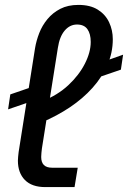

<svg xmlns="http://www.w3.org/2000/svg" viewBox="-20 -763 522 783"><path d="M13 -317 22 -378 118 -411 109 -350ZM342 -434 344 -491 482 -540 473 -479ZM165 0Q110 0 81.5 -29Q53 -58 53 -108Q53 -116 54 -124.5Q55 -133 56 -143L123 -567Q128 -597 140 -628Q152 -659 173.5 -685Q195 -711 226 -727Q257 -743 300 -743Q348 -743 379 -723.5Q410 -704 425 -672Q440 -640 440 -603Q440 -548 418 -498Q396 -448 357 -404.5Q318 -361 265 -325.5Q212 -290 150 -264L154 -351Q215 -375 258.5 -415.5Q302 -456 326 -503Q350 -550 350 -592Q350 -625 336.5 -644Q323 -663 294 -663Q265 -663 244 -638.5Q223 -614 216 -568L151 -158Q150 -150 149 -140Q148 -130 148 -123Q148 -101 159 -90Q170 -79 193 -79H297L284 0Z"/></svg>

Font: MuseoModerno
Style: Italic
Weight: 400
Italic angle: -9°
Designer: Pablo Cosgaya, Héctor Gatti, Marcela Romero, and the Authors of The MuseoModerno Project.
Foundry: Omnibus-Type Team
Version: Version 1.003